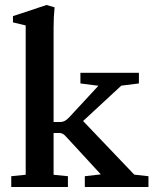

<svg xmlns="http://www.w3.org/2000/svg" viewBox="-20 -746 621 766"><path d="M24.9 0V-43L82.5 -48.8V-644.5L31.7 -656.7V-681.6L165.5 -726.1L197.8 -716.8Q193.8 -679.2 193.8 -634.8V-259.3H221.7Q238.8 -259.3 255.4 -277.3L372.6 -403.8L300.8 -413.1V-455.6H534.2V-413.1L463.9 -404.3L311.5 -263.2L515.6 -49.3L572.3 -43V0H318.4V-43L382.3 -50.3L244.6 -199.7Q231 -215.3 219.2 -215.3H193.8V-48.8L251 -43V0Z"/></svg>

Font: Elstob 6pt SemiBold
Style: Regular
Weight: 600
Designer: Peter S. Baker
Version: Version 1.015